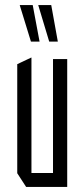

<svg xmlns="http://www.w3.org/2000/svg" viewBox="-20 -737 333 757"><path d="M189 0V-504H245V0H190ZM83 0 48 -54V-55H189V0ZM48 -55V-484L103 -510H104V-55ZM174 -573 131 -716V-717H182L208 -573ZM102 -573 58 -716V-717H109L136 -573Z"/></svg>

Font: Foldit Light
Style: Regular
Weight: 300
Version: Version 1.003